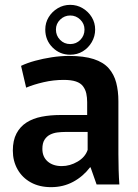

<svg xmlns="http://www.w3.org/2000/svg" viewBox="-20 -762 571 793"><path d="M191 11Q143 11 107.5 -8.5Q72 -28 52.5 -62.5Q33 -97 33 -140Q33 -182 48 -210.5Q63 -239 89.5 -256Q116 -273 152 -280Q188 -287 229 -287H340V-340Q340 -359 336.5 -375.5Q333 -392 323 -405.5Q313 -419 293.5 -425.5Q274 -432 243 -432Q201 -432 160 -422.5Q119 -413 88 -400L67 -490Q92 -502 125 -511Q158 -520 194 -525.5Q230 -531 265 -531Q327 -531 367 -518Q407 -505 429 -480Q451 -455 460 -420.5Q469 -386 469 -344V-125Q469 -94 470 -60Q471 -26 473 0H379L354 -71H352Q323 -33 282 -11Q241 11 191 11ZM235 -76Q269 -76 300.5 -94.5Q332 -113 342 -143V-217H249Q234 -217 217.5 -215Q201 -213 187 -206Q173 -199 164 -185Q155 -171 155 -147Q155 -114 177 -95Q199 -76 235 -76ZM270 -536Q227 -536 197 -566Q167 -596 167 -640Q167 -668 181 -691Q195 -714 218.5 -728Q242 -742 270 -742Q298 -742 321.5 -728Q345 -714 359 -691Q373 -668 373 -640Q373 -612 359 -588Q345 -564 322 -550Q299 -536 270 -536ZM270 -580Q295 -580 312 -597.5Q329 -615 329 -640Q329 -664 311.5 -681Q294 -698 270 -698Q246 -698 228.5 -681Q211 -664 211 -640Q211 -615 228 -597.5Q245 -580 270 -580Z"/></svg>

Font: Murecho Thin Medium
Style: Regular
Weight: 500
Version: Version 1.010